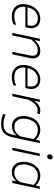

<svg xmlns="http://www.w3.org/2000/svg" viewBox="1228 -1996 970 3467"><g transform="rotate(90 1713.5 -263.0)"><path d="M273 9.5Q193 9.5 139.5 -25.8Q86 -61 65.5 -124.5Q54.5 -158 54.5 -197.5Q54.5 -232 63 -271Q78 -342.5 114.5 -394.8Q151 -447 203.2 -475.8Q255.5 -504.5 317.5 -504.5Q384.5 -504.5 425.8 -474.8Q467 -445 482 -396Q490 -369.5 490 -340Q490 -315 484 -287.5Q481.5 -275.5 477 -261Q472.5 -246.5 469 -235.5H104Q101 -215.5 101 -197.5Q101 -132 137.5 -89.5Q183.5 -35 277.5 -35Q316.5 -35 356.8 -44.5Q397 -54 429 -72.5L422 -22.5Q404.5 -11 362 -0.8Q319.5 9.5 273 9.5ZM316.5 -461.5Q247.5 -461.5 191.2 -416Q135 -370.5 111.5 -273.5L436 -274.5Q438.5 -284.5 440.5 -293.5Q445.5 -317.5 445.5 -339Q445.5 -384 423 -415.5Q389.5 -461.5 316.5 -461.5Z M574 0Q586 -56 597 -108Q608 -160 621 -220.5L631.5 -270.5Q641 -316 653.2 -373.8Q665.5 -431.5 679 -494.5L723 -498.5L704.5 -408H710.5Q727 -427.5 755 -450.2Q783 -473 819.5 -489Q856 -505 899 -505Q982 -505 1014.5 -454Q1035 -422 1035 -374Q1035 -345.5 1027.5 -311.5Q1023 -290.5 1018.5 -270Q1014 -249 1008 -220.5Q995.5 -160 984.5 -108Q973 -56 961 0H915Q927 -56.5 938 -108Q948.5 -159.5 961 -219L980 -308Q986.5 -339.5 986.5 -364.5Q986.5 -398 975 -420Q954 -459 886 -459Q827.5 -459 781.5 -424.8Q735.5 -390.5 693 -341.5L667.5 -220Q654.5 -159.5 643.2 -107.8Q632 -56 620.5 0Z M1371.5 9.5Q1291.5 9.5 1238 -25.8Q1184.5 -61 1164 -124.5Q1153 -158 1153 -197.5Q1153 -232 1161.5 -271Q1176.5 -342.5 1213 -394.8Q1249.5 -447 1301.8 -475.8Q1354 -504.5 1416 -504.5Q1483 -504.5 1524.2 -474.8Q1565.5 -445 1580.5 -396Q1588.5 -369.5 1588.5 -340Q1588.5 -315 1582.5 -287.5Q1580 -275.5 1575.5 -261Q1571 -246.5 1567.5 -235.5H1202.5Q1199.5 -215.5 1199.5 -197.5Q1199.5 -132 1236 -89.5Q1282 -35 1376 -35Q1415 -35 1455.2 -44.5Q1495.5 -54 1527.5 -72.5L1520.5 -22.5Q1503 -11 1460.5 -0.8Q1418 9.5 1371.5 9.5ZM1415 -461.5Q1346 -461.5 1289.8 -416Q1233.5 -370.5 1210 -273.5L1534.5 -274.5Q1537 -284.5 1539 -293.5Q1544 -317.5 1544 -339Q1544 -384 1521.5 -415.5Q1488 -461.5 1415 -461.5Z M1672.5 0Q1684.5 -57 1695.5 -107.5Q1706.5 -158.5 1719.5 -220.5L1730 -270Q1739.5 -315.5 1751.8 -373.5Q1764 -431.5 1777.5 -494.5L1821.5 -498.5L1802 -400H1808Q1834.5 -443.5 1863.8 -466Q1893 -488.5 1921.8 -496.8Q1950.5 -505 1975 -505Q1993 -505 2011.2 -502Q2029.5 -499 2042.5 -494.5L2028.5 -447Q2010 -453 1995 -455Q1980 -457 1966 -457Q1942.5 -457 1912.8 -445.5Q1883 -434 1849.5 -398.8Q1816 -363.5 1781 -291.5L1766 -219.5Q1753 -159 1742 -107.5Q1730.5 -55.5 1719 0Z M2218.5 202.5Q2172.5 202.5 2123 191.8Q2073.5 181 2037.5 163.5L2051 120.5Q2091 140 2133.5 149.2Q2176 158.5 2218 158.5Q2281.5 158.5 2320 140Q2358.5 121.5 2380.5 82.8Q2402.5 44 2415.5 -16L2427 -68.5H2420.5Q2387.5 -29 2346.2 -11Q2305 7 2264 7Q2188.5 7 2143 -32.5Q2097.5 -72 2082.5 -136.5Q2075 -168 2075 -202Q2075 -237 2083 -274.5Q2105.5 -382 2168.8 -443.5Q2232 -505 2323 -505Q2379.5 -505 2425 -482.5Q2470.5 -460 2498.5 -430H2505L2520 -494.5L2565 -498.5Q2552.5 -440.5 2541 -386.5Q2529.5 -332 2516.5 -271L2461 -12Q2447 54 2420.8 102Q2394.5 150 2346.2 176.2Q2298 202.5 2218.5 202.5ZM2274.5 -37Q2320 -37 2364.5 -63Q2409 -89 2443 -146.5L2493 -382.5Q2462.5 -417.5 2422.8 -438.8Q2383 -460 2329 -460Q2272 -460 2231.8 -435.2Q2191.5 -410.5 2166.5 -367.5Q2141.5 -324.5 2130.5 -270.5Q2122.5 -234.5 2122.5 -202.5Q2122.5 -177 2127.5 -153.5Q2138.5 -100.5 2174.8 -68.8Q2211 -37 2274.5 -37Z M2648 0Q2660 -57 2671 -107.5Q2681.5 -158.5 2695 -220.5L2705.5 -270Q2719 -333 2730 -386Q2741 -439 2753 -494.5L2800 -496.5Q2787.5 -439 2776.5 -387Q2765.5 -334.5 2751.5 -270L2741 -220.5Q2728 -159 2717 -107.5Q2706 -56 2694 0ZM2803.5 -629.5Q2784 -629.5 2774 -644Q2767.5 -653.5 2767.5 -667.5Q2767.5 -674.5 2769 -682.5Q2774 -707.5 2789 -717.5Q2804 -727.5 2823.5 -727.5Q2843.5 -727.5 2853 -713Q2859 -703 2859 -689.5Q2859 -682.5 2857.5 -674Q2852.5 -650 2838.2 -639.8Q2824 -629.5 2803.5 -629.5Z M3239.5 0Q3242 -13.5 3245 -27L3253 -66H3246Q3213 -26.5 3172.2 -8.5Q3131.5 9.5 3090 9.5Q3014.5 9.5 2969 -30.2Q2923.5 -70 2909 -135Q2901.5 -166 2901.5 -200Q2901.5 -236 2910 -274.5Q2932.5 -382.5 2995.8 -443.8Q3059 -505 3150 -505Q3206.5 -505 3251.8 -482.5Q3297 -460 3325.5 -430H3332L3346.5 -494.5L3392 -498.5Q3379.5 -440.5 3367.5 -386.5Q3355 -332 3342.5 -270.5L3291.5 -28.5Q3288.5 -14 3285 0ZM3101 -35.5Q3147 -35.5 3191.5 -61.5Q3236 -87.5 3269.5 -145L3320 -382.5Q3289.5 -417.5 3249.8 -438.8Q3210 -460 3156 -460Q3099 -460 3058.8 -435Q3018.5 -410 2993.5 -367Q2968.5 -324 2957 -269.5Q2949.5 -234 2949.5 -202.5Q2949.5 -176.5 2954.5 -152.5Q2965 -99 3001.5 -67.2Q3038 -35.5 3101 -35.5Z"/></g></svg>

Font: Heraclito ExtraLight
Style: Italic
Weight: 200
Italic angle: -12°
Designer: Kostas Bartsokas (font) & Cristiano Sobral (main changes)
Foundry: Kostas Bartsokas (font) & Cristiano Sobral (main changes)
Version: Version 1.00;July 8, 2020;FontCreator 13.0.0.2655 64-bit